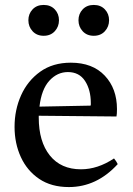

<svg xmlns="http://www.w3.org/2000/svg" viewBox="-20 -746 537 778"><path d="M259 12Q188 12 139 -21Q90 -54 64.5 -109.5Q39 -165 39 -232Q39 -301 65.5 -360Q92 -419 143 -455.5Q194 -492 267 -492Q355 -492 404.5 -439.5Q454 -387 454 -304Q454 -294 453.5 -286.5Q453 -279 452 -274L137 -277Q137 -273 137 -270Q137 -172 182 -116Q227 -60 308 -60Q376 -60 442 -104Q452 -92 457 -81Q372 12 259 12ZM140 -314 347 -318Q348 -320 348 -323.5Q348 -327 348 -328Q348 -382 324.5 -418Q301 -454 255 -454Q212 -454 180 -419Q148 -384 140 -314ZM95 -664Q95 -690 112 -708Q129 -726 157 -726Q185 -726 202 -708Q219 -690 219 -664Q219 -638 202 -619.5Q185 -601 157 -601Q129 -601 112 -619.5Q95 -638 95 -664ZM298 -664Q298 -690 315 -708Q332 -726 360 -726Q388 -726 405 -708Q422 -690 422 -664Q422 -638 405 -619.5Q388 -601 360 -601Q332 -601 315 -619.5Q298 -638 298 -664Z"/></svg>

Font: Tiro Bangla
Style: Regular
Weight: 400
Designer: Bangla: John Hudson & Fiona Ross. Latin: John Hudson.
Foundry: Tiro Typeworks Ltd.
Version: Version 1.60